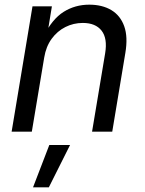

<svg xmlns="http://www.w3.org/2000/svg" viewBox="-20 -570 626 831"><path d="M171.4 -321.3 117.7 0H30.3L120.6 -542.5H204.6L183.1 -411.1L169.4 -414.1Q206.1 -487.8 255.6 -518.8Q305.2 -549.8 366.2 -549.8Q422.4 -549.8 461.7 -526.4Q501 -502.9 517.6 -456.5Q534.2 -410.2 522.5 -340.8L465.8 0H378.4L435.1 -339.4Q445.8 -403.8 419.7 -437.3Q393.6 -470.7 338.4 -470.7Q298.3 -470.7 263.2 -453.1Q228 -435.5 203.6 -402.1Q179.2 -368.7 171.4 -321.3ZM123 240.7 193.4 57.6H283.2L191.4 240.7Z"/></svg>

Font: Inter 16pt
Style: Italic
Weight: 400
Italic angle: -9.3988°
Version: Version 4.001;git-66647c0bb